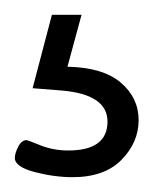

<svg xmlns="http://www.w3.org/2000/svg" viewBox="-20 -29 207 259"><path d="M0 184Q0 178 4.5 169Q9 160 16 160Q17 160 34.5 167Q52 174 72 174Q125 174 125 135Q125 98 62 93L24 90L50 -9H90L71 61Q119 62 143 82.5Q167 103 167 133Q167 163 144 186.5Q121 210 78 210Q53 210 26.5 203Q0 196 0 184Z"/></svg>

Font: Terminal Dosis
Style: Regular
Weight: 400
Designer: Edgar Tolentino, Pablo Impallari, Igino Marini
Foundry: Edgar Tolentino, Pablo Impallari, Igino Marini
Version: Version 1.007